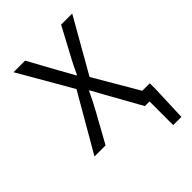

<svg xmlns="http://www.w3.org/2000/svg" viewBox="-239 -773 1078 1078"><g transform="rotate(-45 300.0 -234.0)"><path d="M491 188V0H470V-71H564V-21L556 188ZM54 0 250 -339 67 -656H159L251 -488Q264 -466 276 -444Q288 -422 304 -393H308Q321 -422 332 -444Q343 -466 355 -488L445 -656H533L350 -335L546 0H454L355 -177Q342 -201 327.5 -226.5Q313 -252 297 -282H293Q279 -252 266 -226.5Q253 -201 240 -177L142 0Z"/></g></svg>

Font: Source Code Pro
Style: Regular
Weight: 400
Monospace: yes
Designer: Paul D. Hunt, Teo Tuominen
Foundry: Adobe Systems Incorporated
Version: Version 1.018;hotconv 1.0.116;makeotfexe 2.5.65601